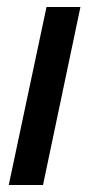

<svg xmlns="http://www.w3.org/2000/svg" viewBox="-20 -529 255 549"><path d="M5 0 113 -509H210L103 0Z"/></svg>

Font: Red Hat Display Medium
Style: Italic
Weight: 500
Italic angle: -12°
Designer: Pentagram, MCKL
Foundry: Pentagram, MCKL
Version: Version 1.023; ttfautohint (v1.8.3)